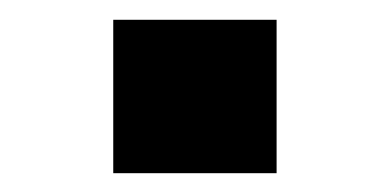

<svg xmlns="http://www.w3.org/2000/svg" viewBox="-20 -195 389 197"><path d="M96.2 -174.7H263.8V-17.3H96.2Z"/></svg>

Font: Pinar-DS3-FD ExtraBold
Style: Regular
Weight: 800
Designer: Amin Abedi
Version: Version 3.000